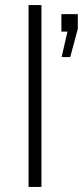

<svg xmlns="http://www.w3.org/2000/svg" viewBox="-20 -740 328 760"><path d="M144 -720V0H93V-720ZM247 -615H223V-684H288V-626L258 -514H224Z"/></svg>

Font: Chivo Thin
Style: Regular
Weight: 100
Designer: Hector Gatti
Foundry: Omnibus-Type
Version: Version 1.007